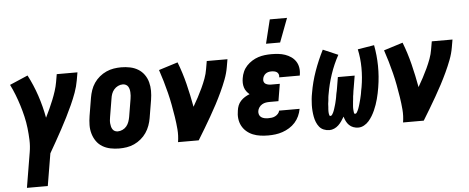

<svg xmlns="http://www.w3.org/2000/svg" viewBox="-58 -910 3117 1275"><g transform="rotate(-5 1500.0 -272.0)"><path d="M212 215H73L112 -19Q119 -60 117.5 -100Q116 -140 111.5 -179.5Q107 -219 98 -257.5Q89 -296 77.5 -333Q66 -370 52 -406Q38 -442 21 -476L142 -528Q177 -461 201.5 -388Q226 -315 240 -238Q254 -266 267 -294.5Q280 -323 291.5 -351.5Q303 -380 312.5 -409.5Q322 -439 327 -468L336 -520H474L465 -468Q458 -427 443.5 -387Q429 -347 411 -307.5Q393 -268 373.5 -229Q354 -190 333 -151.5Q312 -113 291 -75.5Q270 -38 248 0Z M707 8Q677 8 648 2Q619 -4 595 -18.5Q571 -33 555 -56Q539 -79 531 -107Q523 -135 523.5 -164.5Q524 -194 529 -225L549 -345Q553 -369 561.5 -394Q570 -419 585 -441Q600 -463 621 -480.5Q642 -498 666.5 -509Q691 -520 716 -524Q741 -528 766 -528Q796 -528 825 -522Q854 -516 878 -501.5Q902 -487 918.5 -464Q935 -441 942.5 -413Q950 -385 950 -355.5Q950 -326 945 -295L925 -175Q921 -151 912 -126Q903 -101 888 -79Q873 -57 852 -39.5Q831 -22 807 -11Q783 0 757.5 4Q732 8 707 8ZM707 -106Q723 -106 739 -113.5Q755 -121 765.5 -134Q776 -147 781.5 -162.5Q787 -178 790 -194L810 -314Q812 -325 812.5 -336Q813 -347 812.5 -357.5Q812 -368 809.5 -378Q807 -388 801.5 -396.5Q796 -405 786.5 -409.5Q777 -414 766 -414Q750 -414 734.5 -406.5Q719 -399 708 -386Q697 -373 691.5 -357.5Q686 -342 684 -326L664 -206Q662 -195 661 -184Q660 -173 661 -162.5Q662 -152 664.5 -142Q667 -132 672.5 -123.5Q678 -115 687 -110.5Q696 -106 707 -106Z M1099 0Q1106 -43 1102.5 -85.5Q1099 -128 1092.5 -169Q1086 -210 1078.5 -250.5Q1071 -291 1061 -331Q1051 -371 1039.5 -410.5Q1028 -450 1015 -488L1142 -528Q1170 -456 1189 -379.5Q1208 -303 1222 -225Q1239 -254 1255 -284Q1271 -314 1285 -344Q1299 -374 1310.5 -405Q1322 -436 1327 -468L1336 -520H1474L1465 -468Q1458 -427 1442.5 -386.5Q1427 -346 1408.5 -306.5Q1390 -267 1369.5 -228Q1349 -189 1327 -151Q1305 -113 1282.5 -75Q1260 -37 1237 0Z M1700 8Q1674 8 1648 4.5Q1622 1 1598.5 -8.5Q1575 -18 1556 -34.5Q1537 -51 1525.5 -73Q1514 -95 1511 -121Q1508 -147 1513 -174Q1515 -191 1521.5 -207.5Q1528 -224 1540.5 -237.5Q1553 -251 1568.5 -260.5Q1584 -270 1600 -276Q1589 -285 1580 -297Q1571 -309 1566.5 -323.5Q1562 -338 1561.5 -354Q1561 -370 1564 -386Q1567 -407 1576.5 -428.5Q1586 -450 1602 -467Q1618 -484 1638 -496.5Q1658 -509 1679.5 -516Q1701 -523 1723 -525.5Q1745 -528 1767 -528Q1790 -528 1813.5 -525.5Q1837 -523 1858.5 -515.5Q1880 -508 1898 -495.5Q1916 -483 1928 -465Q1940 -447 1944 -424Q1948 -401 1944 -377L1943 -370H1806V-372Q1808 -382 1804.5 -391Q1801 -400 1794 -405Q1787 -410 1777 -412Q1767 -414 1757 -414Q1747 -414 1737 -411.5Q1727 -409 1718.5 -402.5Q1710 -396 1705 -386.5Q1700 -377 1699 -368Q1697 -358 1700.5 -349Q1704 -340 1712 -335.5Q1720 -331 1729 -329Q1738 -327 1748 -327H1806L1787 -213H1729Q1716 -213 1703 -211Q1690 -209 1678 -202Q1666 -195 1658 -183.5Q1650 -172 1648 -159Q1646 -147 1650 -135.5Q1654 -124 1663.5 -117.5Q1673 -111 1685 -108.5Q1697 -106 1710 -106Q1721 -106 1733 -107.5Q1745 -109 1756 -114.5Q1767 -120 1775.5 -129.5Q1784 -139 1786 -150H1923L1922 -148Q1918 -125 1907.5 -102Q1897 -79 1880 -60Q1863 -41 1841 -27.5Q1819 -14 1795.5 -6Q1772 2 1748 5Q1724 8 1700 8ZM1738 -600 1777 -759H1892L1832 -600Z M2108 8Q2088 8 2070 0.5Q2052 -7 2040.5 -21.5Q2029 -36 2022 -53.5Q2015 -71 2011.5 -90Q2008 -109 2006.5 -128.5Q2005 -148 2005.5 -168Q2006 -188 2008 -208Q2010 -228 2014 -248Q2026 -320 2051 -390.5Q2076 -461 2110 -528L2210 -485Q2177 -425 2155.5 -360.5Q2134 -296 2123 -231Q2122 -226 2121 -220.5Q2120 -215 2119.5 -209.5Q2119 -204 2118.5 -198.5Q2118 -193 2117.5 -187.5Q2117 -182 2116 -177Q2115 -172 2114.5 -166.5Q2114 -161 2114 -155.5Q2114 -150 2113.5 -144.5Q2113 -139 2112.5 -133.5Q2112 -128 2112 -122.5Q2112 -117 2112 -112Q2112 -107 2113 -101.5Q2114 -96 2115.5 -90.5Q2117 -85 2122 -85Q2129 -85 2133.5 -91.5Q2138 -98 2141 -104Q2144 -110 2146.5 -116.5Q2149 -123 2151 -129.5Q2153 -136 2155 -142.5Q2157 -149 2159 -155.5Q2161 -162 2162.5 -168.5Q2164 -175 2165.5 -181.5Q2167 -188 2168.5 -194.5Q2170 -201 2171 -207.5Q2172 -214 2173 -220.5Q2174 -227 2175.5 -233.5Q2177 -240 2178.5 -246.5Q2180 -253 2181 -260L2194 -338H2306L2293 -260Q2292 -254 2291 -248.5Q2290 -243 2289 -237.5Q2288 -232 2287.5 -226Q2287 -220 2286 -214.5Q2285 -209 2284 -203.5Q2283 -198 2283 -192.5Q2283 -187 2282 -181Q2281 -175 2280.5 -169.5Q2280 -164 2279.5 -158.5Q2279 -153 2278.5 -147.5Q2278 -142 2277.5 -136Q2277 -130 2277 -124.5Q2277 -119 2277.5 -113.5Q2278 -108 2278.5 -102.5Q2279 -97 2280 -91Q2281 -85 2287 -85Q2294 -85 2298 -91.5Q2302 -98 2305 -104Q2308 -110 2310.5 -116.5Q2313 -123 2315 -129.5Q2317 -136 2319 -142Q2321 -148 2322.5 -154.5Q2324 -161 2326 -167.5Q2328 -174 2329.5 -180.5Q2331 -187 2332.5 -193.5Q2334 -200 2335.5 -206.5Q2337 -213 2338 -219.5Q2339 -226 2340 -232.5Q2341 -239 2342.5 -245.5Q2344 -252 2345 -258Q2356 -322 2355.5 -386Q2355 -450 2342 -510L2452 -528Q2465 -460 2466 -389Q2467 -318 2455 -246Q2452 -227 2448 -208Q2444 -189 2439 -170Q2434 -151 2427.5 -132.5Q2421 -114 2413 -96Q2405 -78 2394.5 -60.5Q2384 -43 2370.5 -27.5Q2357 -12 2338.5 -2Q2320 8 2301 8Q2283 8 2267 2Q2251 -4 2239.5 -15.5Q2228 -27 2220.5 -42Q2213 -57 2209 -73Q2200 -58 2190.5 -44Q2181 -30 2168.5 -18Q2156 -6 2140 1Q2124 8 2108 8Z M2599 0Q2606 -43 2602.5 -85.5Q2599 -128 2592.5 -169Q2586 -210 2578.5 -250.5Q2571 -291 2561 -331Q2551 -371 2539.5 -410.5Q2528 -450 2515 -488L2642 -528Q2670 -456 2689 -379.5Q2708 -303 2722 -225Q2739 -254 2755 -284Q2771 -314 2785 -344Q2799 -374 2810.5 -405Q2822 -436 2827 -468L2836 -520H2974L2965 -468Q2958 -427 2942.5 -386.5Q2927 -346 2908.5 -306.5Q2890 -267 2869.5 -228Q2849 -189 2827 -151Q2805 -113 2782.5 -75Q2760 -37 2737 0Z"/></g></svg>

Font: Iosevka Heavy Oblique
Style: Regular
Weight: 900
Italic angle: -9°
Monospace: yes
Designer: Belleve Invis
Foundry: Belleve Invis
Version: Version 32.5.0; ttfautohint (v1.8.4)